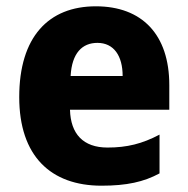

<svg xmlns="http://www.w3.org/2000/svg" viewBox="-20 -579 596 609"><path d="M284 -559C134 -559 41 -462 41 -271C41 -84 141 10 302 10C382 10 436 -2 486 -29V-152C431 -123 383 -111 321 -111C244 -111 204 -154 202 -231H517V-309C517 -470 430 -559 284 -559ZM289 -443C341 -443 369 -402 369 -338H204C208 -411 241 -443 289 -443Z"/></svg>

Font: Noto Sans Lao SemiCondensed ExtraBold
Style: Regular
Weight: 800
Width: 4
Designer: Monotype Design Team
Foundry: Monotype Imaging Inc.
Version: Version 2.003